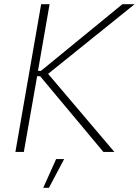

<svg xmlns="http://www.w3.org/2000/svg" viewBox="-20 -720 658 910"><path d="M470 0H522L208 -370L618 -700H560L174 -384H160L215 -700H175L53 0H93L156 -359H170ZM185 170H212L284 34H246Z"/></svg>

Font: Fixel Text 20240404 ExtraLight
Style: Italic
Weight: 200
Width: 4
Italic angle: -10°
Designer: AlfaBravo + MacPaw
Foundry: Kyrylo Tkachov, Marchela Mozhyna, Serhii Makarenko, Maria Weinstein, Zakhar Kryvoshyya
Version: Version 1.211;Glyphs 3.2 (3225)